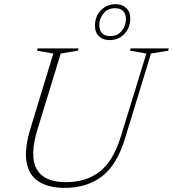

<svg xmlns="http://www.w3.org/2000/svg" viewBox="-20 -906 843 936"><path d="M163 -276Q123 -145 159 -81.5Q195 -18 300.5 -18Q400.5 -18 466.8 -70Q533 -122 569.5 -242L693.5 -645L614 -659L617 -670H803L800 -659L716 -645L589.5 -231Q550 -101.5 476.5 -45.8Q403 10 296 10Q217.5 10 169.2 -20.5Q121 -51 109.5 -115.8Q98 -180.5 129.5 -283L240 -645L160.5 -659L163.5 -670H363L360 -659L276 -645ZM544.5 -885.5Q575.5 -885.5 595.2 -867.2Q615 -849 615 -815Q615 -771 586.5 -740.8Q558 -710.5 513.5 -710.5Q483 -710.5 463 -728.8Q443 -747 443 -781Q443 -825.5 471.5 -855.5Q500 -885.5 544.5 -885.5ZM516.5 -730Q554 -730 574 -756Q594 -782 594 -812Q594 -838.5 580 -852.2Q566 -866 541.5 -866Q504 -866 484 -840Q464 -814 464 -784Q464 -757.5 478 -743.8Q492 -730 516.5 -730Z"/></svg>

Font: Newsreader Text ExtraLight
Style: Italic
Weight: 275
Italic angle: -17°
Designer: Hugues Gentile
Foundry: Production Type
Version: Version 1.001